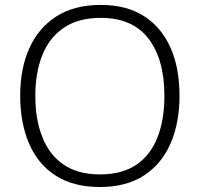

<svg xmlns="http://www.w3.org/2000/svg" viewBox="-20 -745 808 775"><path d="M704.6 -357.9Q704.6 -249.5 668.5 -166Q632.3 -83 561 -36.6Q489.7 9.8 383.3 9.8Q275.4 9.8 204.1 -36.6Q132.3 -83 96.9 -166.5Q61.5 -250 61.5 -358.9Q61.5 -467.8 98.1 -549.8Q134.8 -631.8 207 -678.5Q279.3 -725.1 386.7 -725.1Q490.2 -725.1 560.1 -680.7Q630.4 -636.2 667.5 -554.2Q704.6 -472.2 704.6 -357.9ZM122.6 -357.9Q122.6 -262.2 150.9 -191.9Q178.7 -120.1 236.6 -80.6Q294.4 -41 383.3 -41Q473.6 -41 531.2 -80.6Q588.4 -120.1 616 -191.2Q643.6 -262.2 643.6 -357.9Q643.6 -505.9 579.1 -589.4Q514.6 -672.9 386.7 -672.9Q297.9 -672.9 238.8 -633.8Q179.7 -594.2 151.1 -523.2Q122.6 -452.1 122.6 -357.9Z"/></svg>

Font: Nokora Light
Style: Regular
Weight: 300
Designer: Danh Hong
Version: Version 8.000; ttfautohint (v1.8.3)